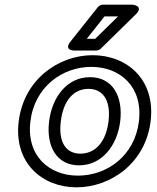

<svg xmlns="http://www.w3.org/2000/svg" viewBox="-20 -764 672 821"><path d="M110 -245C128 -394 248 -478 370 -478C493 -478 592 -394 574 -245C556 -97 437 -13 313 -13C191 -13 92 -97 110 -245ZM60 -245C38 -67 161 37 307 37C454 37 602 -67 624 -245C646 -424 523 -528 376 -528C230 -528 82 -424 60 -245ZM190 -245C177 -140 221 -57 318 -57C415 -57 481 -140 494 -245C507 -351 462 -434 365 -434C268 -434 203 -351 190 -245ZM240 -245C251 -337 297 -384 358 -384C419 -384 455 -337 444 -245C433 -154 385 -107 324 -107C263 -107 229 -154 240 -245ZM485 -694 387 -598H351L427 -694ZM560 -702C598 -739 547 -744 547 -744H420C412 -744 404 -740 398 -733L282 -587C250 -547 298 -548 298 -548H392C398 -548 406 -551 411 -556Z"/></svg>

Font: Falling Sky
Style: ExtOuObl
Weight: 400
Designer: Paul D. Hunt
Foundry: Adobe Systems Incorporated
Version: Version 1.02